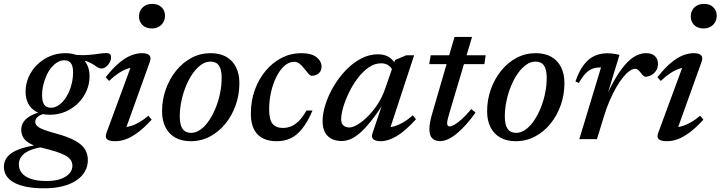

<svg xmlns="http://www.w3.org/2000/svg" viewBox="-82 -734 3801 1013"><path d="M454 -372.5Q443.5 -372.5 435 -377.5Q426.5 -382.5 416.5 -389.5Q406.5 -396.5 392.8 -403.5Q379 -410.5 358.5 -415Q338 -419.5 308.5 -418.5L301 -446.5Q345.5 -441.5 378.5 -443.8Q411.5 -446 436.2 -450Q461 -454 480.5 -454Q492 -454 498 -448.5Q504 -443 504 -432Q504 -421 499.5 -410.5Q495 -400 487.8 -391.5Q480.5 -383 471.8 -377.8Q463 -372.5 454 -372.5ZM186.5 -165.5Q204.5 -165.5 221.8 -175.5Q239 -185.5 254 -203.5Q269 -221.5 280 -245Q291 -268.5 297.2 -295.8Q303.5 -323 303.5 -352.5Q303.5 -386 291.8 -401Q280 -416 257.5 -416Q239 -416 221.8 -406Q204.5 -396 189.5 -378.2Q174.5 -360.5 163.8 -337Q153 -313.5 146.5 -286Q140 -258.5 140 -229.5Q140.5 -196 152 -180.8Q163.5 -165.5 186.5 -165.5ZM262.5 -453.5Q305.5 -453.5 333.8 -438Q362 -422.5 376.2 -395.2Q390.5 -368 390.5 -332Q390.5 -290.5 374.2 -253.8Q358 -217 329.2 -188.8Q300.5 -160.5 262.5 -144.5Q224.5 -128.5 181 -128.5Q138.5 -128.5 110 -144Q81.5 -159.5 67.2 -187Q53 -214.5 53 -250Q53 -291 69.2 -327.8Q85.5 -364.5 114.2 -392.8Q143 -421 181 -437.2Q219 -453.5 262.5 -453.5ZM151 259.5Q98 259.5 58.2 251.8Q18.5 244 -8.2 229.2Q-35 214.5 -48.2 193.5Q-61.5 172.5 -61.5 146Q-61.5 115.5 -42.2 92.5Q-23 69.5 18.8 53.5Q60.5 37.5 128.5 29L166.5 23.5L179 39.5Q140 41 110 48.2Q80 55.5 59.2 67.5Q38.5 79.5 28 96.2Q17.5 113 17.5 134Q17.5 159.5 33.2 179Q49 198.5 81.2 209.8Q113.5 221 163 221Q209 221 239.5 209.8Q270 198.5 285 180.2Q300 162 300 141Q300 123.5 291 110.2Q282 97 262.8 86.2Q243.5 75.5 212.8 65.8Q182 56 138.5 45.5Q94 35 70.5 20Q47 5 38.5 -12.8Q30 -30.5 30 -49.5Q30 -75 45 -94.5Q60 -114 88.5 -127.8Q117 -141.5 156 -148.5L173 -137Q137 -133 120.5 -120.5Q104 -108 104 -91.5Q104 -83.5 108.2 -76.2Q112.5 -69 123.8 -61.8Q135 -54.5 156.8 -46.8Q178.5 -39 213.5 -29.5Q278.5 -12 315.2 8.8Q352 29.5 366.8 54.5Q381.5 79.5 381.5 110.5Q381.5 143 366.2 170.2Q351 197.5 321.5 217.5Q292 237.5 249 248.5Q206 259.5 151 259.5Z M480.5 -35 614 -397 633 -378Q613 -379 590.2 -371.2Q567.5 -363.5 543.2 -347.5Q519 -331.5 493.5 -307L475.5 -326.5Q515 -376.5 548.8 -404Q582.5 -431.5 611.8 -442.5Q641 -453.5 667 -453.5Q695.5 -453.5 706.2 -442.2Q717 -431 708.5 -407.5L575.5 -37L560 -63Q580.5 -61.5 603.5 -67.8Q626.5 -74 651.2 -88Q676 -102 701 -123.5L718 -102.5Q679 -60 645.2 -35Q611.5 -10 582.5 0.5Q553.5 11 527 11Q493.5 11 482.2 0.2Q471 -10.5 480.5 -35ZM651.5 -646.5Q651.5 -666 660 -681Q668.5 -696 684.2 -704.8Q700 -713.5 721.5 -713.5Q752 -713.5 770.2 -696Q788.5 -678.5 788.5 -651Q788.5 -632 779.8 -616.8Q771 -601.5 755.5 -592.8Q740 -584 718.5 -584Q688 -584 669.8 -601.8Q651.5 -619.5 651.5 -646.5Z M1029.5 -453.5Q1078 -453.5 1111.8 -434.2Q1145.5 -415 1163.2 -379.5Q1181 -344 1181 -295.5Q1181 -234.5 1161.5 -179.2Q1142 -124 1107.2 -81.2Q1072.5 -38.5 1025.8 -13.8Q979 11 924.5 11Q876.5 11 842.5 -8.2Q808.5 -27.5 790.8 -63Q773 -98.5 773 -147Q773 -208 792.8 -263Q812.5 -318 847.2 -361Q882 -404 928.5 -428.8Q975 -453.5 1029.5 -453.5ZM926 -33Q951.5 -33 975.5 -50Q999.5 -67 1019.8 -96.5Q1040 -126 1055.2 -163.2Q1070.5 -200.5 1079 -241.5Q1087.5 -282.5 1087.5 -322.5Q1087.5 -367.5 1073 -388.2Q1058.5 -409 1028.5 -409Q1002.5 -409 978.8 -392Q955 -375 934.5 -345.8Q914 -316.5 898.8 -279Q883.5 -241.5 875 -200.5Q866.5 -159.5 866.5 -120Q866.5 -75.5 881.2 -54.2Q896 -33 926 -33Z M1470.5 -408Q1442.5 -408 1418.2 -386.2Q1394 -364.5 1376 -328.2Q1358 -292 1348 -247.5Q1338 -203 1338 -157Q1338 -103.5 1355.8 -81.2Q1373.5 -59 1410.5 -59Q1433.5 -59 1454.5 -67.8Q1475.5 -76.5 1495.5 -96.5Q1515.5 -116.5 1535 -151H1567Q1540.5 -90 1512.2 -54.8Q1484 -19.5 1451.2 -4.2Q1418.5 11 1378 11Q1311.5 11 1276.5 -25.5Q1241.5 -62 1241.5 -135Q1241.5 -202 1262.5 -259.8Q1283.5 -317.5 1320 -361Q1356.5 -404.5 1404.5 -429Q1452.5 -453.5 1507 -453.5Q1561.5 -453.5 1588 -432.2Q1614.5 -411 1614.5 -382Q1614.5 -359.5 1599.5 -347Q1584.5 -334.5 1563 -334Q1555.5 -334 1546.2 -344.2Q1537 -354.5 1524.5 -370.5Q1512 -387 1498.8 -397.5Q1485.5 -408 1470.5 -408Z M1883.5 -31.5 1939.5 -197.5H1948Q1907.5 -135 1875 -94.5Q1842.5 -54 1815.8 -31.2Q1789 -8.5 1765.8 0.8Q1742.5 10 1720.5 10Q1690.5 10 1668 -1.2Q1645.5 -12.5 1632.8 -35.5Q1620 -58.5 1620 -95Q1620 -135.5 1635.2 -183.2Q1650.5 -231 1677.8 -277.5Q1705 -324 1741.5 -362.5Q1778 -401 1821.5 -424.2Q1865 -447.5 1912 -447.5Q1946.5 -447.5 1969.5 -433.2Q1992.5 -419 2009.5 -389.5L1990.5 -360Q1983.5 -377.5 1968 -388.8Q1952.5 -400 1928.5 -400Q1894.5 -400 1863.2 -378.2Q1832 -356.5 1805.5 -321.5Q1779 -286.5 1759.5 -246.2Q1740 -206 1729 -168.8Q1718 -131.5 1718 -105Q1718 -83 1729.8 -72.2Q1741.5 -61.5 1761.5 -61.5Q1779.5 -61.5 1805.2 -77Q1831 -92.5 1858.5 -119.8Q1886 -147 1910 -183.5Q1934 -220 1948.5 -261.5L2002.5 -417.5L2062 -442.5H2103L1969.5 -36L1955.5 -63Q1974.5 -61 1997.5 -67.5Q2020.5 -74 2045.5 -88.5Q2070.5 -103 2096 -125.5L2113 -105Q2054.5 -41 2009.5 -15Q1964.5 11 1927 11Q1898.5 11 1887.2 0.2Q1876 -10.5 1883.5 -31.5Z M2182.5 -395.5 2190.5 -442.5H2480.5L2473.5 -395.5ZM2288.5 -136Q2284.5 -122 2282 -112.2Q2279.5 -102.5 2278.2 -95.8Q2277 -89 2277 -84.5Q2277 -75 2280.8 -71Q2284.5 -67 2290.5 -67Q2301 -67 2318.2 -77.5Q2335.5 -88 2357.5 -108.2Q2379.5 -128.5 2404.5 -158.5L2427 -140Q2400.5 -103 2375.2 -75Q2350 -47 2326.5 -28Q2303 -9 2281.2 0.8Q2259.5 10.5 2239.5 10.5Q2214 10.5 2198.8 -4Q2183.5 -18.5 2183.5 -54Q2183.5 -69 2187.5 -90.8Q2191.5 -112.5 2200 -141L2316 -539H2408.5Z M2744.5 -453.5Q2793 -453.5 2826.8 -434.2Q2860.5 -415 2878.2 -379.5Q2896 -344 2896 -295.5Q2896 -234.5 2876.5 -179.2Q2857 -124 2822.2 -81.2Q2787.5 -38.5 2740.8 -13.8Q2694 11 2639.5 11Q2591.5 11 2557.5 -8.2Q2523.5 -27.5 2505.8 -63Q2488 -98.5 2488 -147Q2488 -208 2507.8 -263Q2527.5 -318 2562.2 -361Q2597 -404 2643.5 -428.8Q2690 -453.5 2744.5 -453.5ZM2641 -33Q2666.5 -33 2690.5 -50Q2714.5 -67 2734.8 -96.5Q2755 -126 2770.2 -163.2Q2785.5 -200.5 2794 -241.5Q2802.5 -282.5 2802.5 -322.5Q2802.5 -367.5 2788 -388.2Q2773.5 -409 2743.5 -409Q2717.5 -409 2693.8 -392Q2670 -375 2649.5 -345.8Q2629 -316.5 2613.8 -279Q2598.5 -241.5 2590 -200.5Q2581.5 -159.5 2581.5 -120Q2581.5 -75.5 2596.2 -54.2Q2611 -33 2641 -33Z M3089 -378Q3087.5 -378 3085.8 -378Q3084 -378 3082 -378Q3061.5 -378 3043.5 -371.2Q3025.5 -364.5 3008.2 -347Q2991 -329.5 2972 -296.5L2954 -304Q2974 -361.5 2999.8 -394Q3025.5 -426.5 3056.5 -439.8Q3087.5 -453 3121.5 -453Q3133.5 -453 3144 -452Q3154.5 -451 3165 -449Q3175.5 -447 3186.5 -444.5L3125.5 -244.5L3126 -247Q3162 -321 3195.2 -366.5Q3228.5 -412 3261 -432.8Q3293.5 -453.5 3326 -453.5Q3358.5 -453.5 3374 -437.5Q3389.5 -421.5 3389.5 -397Q3389.5 -376.5 3379.5 -361.2Q3369.5 -346 3354.2 -337.5Q3339 -329 3323 -329Q3318.5 -329 3312.8 -334Q3307 -339 3299.5 -349Q3291.5 -359.5 3284.2 -365.2Q3277 -371 3269 -371Q3255.5 -371 3239 -359.2Q3222.5 -347.5 3204.8 -325.5Q3187 -303.5 3169.2 -272.8Q3151.5 -242 3135 -204.2Q3118.5 -166.5 3105.5 -123.5L3067.5 0H2974.5Z M3391.5 -35 3525 -397 3544 -378Q3524 -379 3501.2 -371.2Q3478.5 -363.5 3454.2 -347.5Q3430 -331.5 3404.5 -307L3386.5 -326.5Q3426 -376.5 3459.8 -404Q3493.5 -431.5 3522.8 -442.5Q3552 -453.5 3578 -453.5Q3606.5 -453.5 3617.2 -442.2Q3628 -431 3619.5 -407.5L3486.5 -37L3471 -63Q3491.5 -61.5 3514.5 -67.8Q3537.5 -74 3562.2 -88Q3587 -102 3612 -123.5L3629 -102.5Q3590 -60 3556.2 -35Q3522.5 -10 3493.5 0.5Q3464.5 11 3438 11Q3404.5 11 3393.2 0.2Q3382 -10.5 3391.5 -35ZM3562.5 -646.5Q3562.5 -666 3571 -681Q3579.5 -696 3595.2 -704.8Q3611 -713.5 3632.5 -713.5Q3663 -713.5 3681.2 -696Q3699.5 -678.5 3699.5 -651Q3699.5 -632 3690.8 -616.8Q3682 -601.5 3666.5 -592.8Q3651 -584 3629.5 -584Q3599 -584 3580.8 -601.8Q3562.5 -619.5 3562.5 -646.5Z"/></svg>

Font: Newsreader 16pt 16pt Medium
Style: Italic
Weight: 500
Italic angle: -17°
Version: Version 1.003